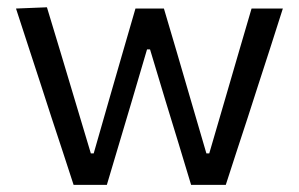

<svg xmlns="http://www.w3.org/2000/svg" viewBox="-20 -520 840 540"><path d="M187 0Q172 -46.5 156.5 -93.5Q141 -140.5 125 -189L96.5 -277Q78.5 -332 60.8 -386.2Q43 -440.5 25 -496L112 -499.5Q130.5 -438.5 150.8 -371.2Q171 -304 189.5 -242L235.5 -88.5H243.5L288.5 -245.5Q306.5 -308 324.5 -370.2Q342.5 -432.5 361 -496H441Q459 -436 477.5 -372.5Q496 -309 514 -247.5L560.5 -88.5H568.5L615.5 -249.5Q633 -309.5 652.2 -375.5Q671.5 -441.5 687.5 -496H775.5Q758 -441 740.5 -386.5Q722.5 -331.5 705 -277L677 -190Q661 -141.5 645.5 -94Q630 -46 615 0H517.5Q500 -57.5 481.5 -119Q462.5 -180.5 445.5 -236.5L402 -381H393.5L350.5 -235Q334 -179.5 315.8 -118.5Q297.5 -57.5 280.5 0Z"/></svg>

Font: Heraclito
Style: Regular
Weight: 400
Designer: Kostas Bartsokas (font) & Cristiano Sobral (main changes)
Foundry: Kostas Bartsokas (font) & Cristiano Sobral (main changes)
Version: Version 1.00;July 8, 2020;FontCreator 13.0.0.2655 64-bit